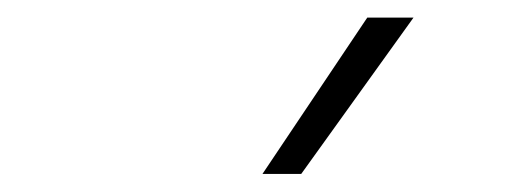

<svg xmlns="http://www.w3.org/2000/svg" viewBox="-20 -828 593 218"><path d="M278 -630.5 397 -808H449.5L322 -630.5Z"/></svg>

Font: Encode Sans SemiExpanded ExtraLight
Style: Regular
Weight: 250
Width: 6
Designer: Multiple Designers
Foundry: Impallari Type
Version: Version 3.002